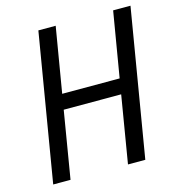

<svg xmlns="http://www.w3.org/2000/svg" viewBox="-105 -788 809 878"><g transform="rotate(-15 300.0 -349.0)"><path d="M393.1 0H475.1L592 -698.2H509.9L458.1 -389.9H186.1L237.9 -698.2H155.9L39.1 0H121.1L174 -317.8H446Z"/></g></svg>

Font: Margiela Mono Italic Italic
Style: Regular
Weight: 400
Designer: Mike Abbink, Paul van der Laan, Pieter van Rosmalen
Foundry: Bold Monday
Version: Version 2.003 2021